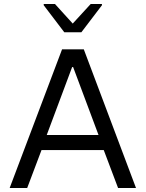

<svg xmlns="http://www.w3.org/2000/svg" viewBox="-20 -933 724 953"><path d="M28 0 288 -688H396L655 0H566L495 -188H186L115 0ZM212 -263H469L343 -600H338ZM299 -773 197 -907V-913H253L341 -816L430 -913H486V-907L384 -773Z"/></svg>

Font: Saira Thin
Style: Regular
Weight: 400
Version: Version 1.101